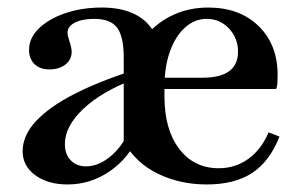

<svg xmlns="http://www.w3.org/2000/svg" viewBox="-20 -477 789 509"><path d="M528 12Q458 12 399.5 -16Q341 -44 308 -101V-325Q308 -380 290.5 -403.5Q273 -427 230 -427Q198 -427 178.5 -417Q159 -407 159 -390Q159 -383 164 -368Q170 -349 170 -340Q170 -319 153.5 -306Q137 -293 111 -293Q86 -293 71.5 -307Q57 -321 57 -345Q57 -376 83 -401.5Q109 -427 153 -442Q197 -457 250 -457Q303 -457 339 -438.5Q375 -420 392 -384L369 -385Q400 -420 441.5 -438.5Q483 -457 532 -457Q615 -457 665.5 -408Q716 -359 716 -278Q716 -268 715.5 -258Q715 -248 712 -241H399L401 -271H517Q611 -271 611 -340Q611 -376 587 -401.5Q563 -427 528 -427Q496 -427 470.5 -404Q445 -381 430.5 -340.5Q416 -300 416 -247V-221Q416 -134 455 -82.5Q494 -31 560 -31Q604 -31 638.5 -56Q673 -81 692 -126L721 -115Q695 -49 648.5 -18.5Q602 12 528 12ZM159 12Q107 12 73.5 -12.5Q40 -37 40 -76Q40 -118 75.5 -156Q111 -194 176.5 -227.5Q242 -261 332 -290L333 -266Q249 -234 200.5 -188Q152 -142 152 -95Q152 -68 167.5 -52Q183 -36 208 -36Q232 -36 255.5 -50Q279 -64 298 -88.5Q317 -113 329 -147L348 -118Q322 -58 271 -23Q220 12 159 12Z"/></svg>

Font: Baskervville SemiBold
Style: Regular
Weight: 600
Version: Version 1.100